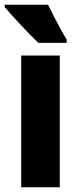

<svg xmlns="http://www.w3.org/2000/svg" viewBox="-38 -786 323 806"><path d="M213 0H51V-553H213ZM164 -766Q173 -747 188 -717.5Q203 -688 218 -661Q233 -634 242 -620V-606H123Q111 -617 91.5 -637Q72 -657 50.5 -680Q29 -703 10.5 -723.5Q-8 -744 -18 -756V-766Z"/></svg>

Font: Noto Sans Thai Looped ExtraCondensed Black
Style: Regular
Weight: 900
Width: 2
Designer: Sasikarn Vongin, Ben Mitchell
Foundry: The Fontpad Ltd
Version: Version 1.001; ttfautohint (v1.8.4.7-5d5b)